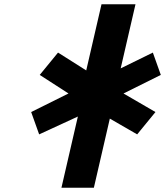

<svg xmlns="http://www.w3.org/2000/svg" viewBox="-20 -880 774 900"><path d="M558.9 -441.8 733.8 -528.8 696.5 -633.5 545.7 -559.5 615.1 -860H455.8L384.2 -549.9L252 -633.5L166.3 -528.8L301.1 -441.8L126.1 -354.8L163.5 -250.1L345 -333.7L268 0H420L494.8 -324L623 -250.1L708.7 -354.8Z"/></svg>

Font: Stormning
Style: BoldObl
Weight: 400
Designer: Robert Jablonski, Mew Too
Foundry: Cannot Into Space Fonts
Version: Version 0.90